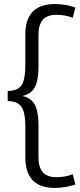

<svg xmlns="http://www.w3.org/2000/svg" viewBox="-20 -825 397 948"><path d="M249 103Q202 103 170 86.5Q138 70 121.5 36.5Q105 3 105 -46V-199Q105 -246 97 -273.5Q89 -301 69.5 -313.5Q50 -326 18 -326V-376Q50 -376 69.5 -388Q89 -400 97 -428.5Q105 -457 105 -503V-656Q105 -706 121.5 -739Q138 -772 170 -788.5Q202 -805 249 -805Q276 -805 304 -800.5Q332 -796 352 -787L339 -737Q323 -744 301 -748Q279 -752 260 -752Q213 -752 191.5 -727.5Q170 -703 170 -654V-500Q170 -453 162.5 -422.5Q155 -392 137.5 -375Q120 -358 91 -351Q120 -345 137.5 -327.5Q155 -310 162.5 -279.5Q170 -249 170 -202V-48Q170 1 191.5 25.5Q213 50 260 50Q280 50 301.5 46Q323 42 339 35L352 86Q332 93 304 98Q276 103 249 103Z"/></svg>

Font: Pathway Extreme 8pt Thin 12pt ExtraLight
Style: Regular
Weight: 250
Version: Version 1.001;gftools[0.9.26]